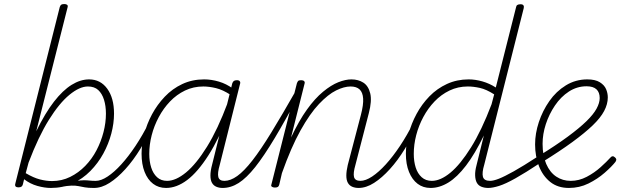

<svg xmlns="http://www.w3.org/2000/svg" viewBox="-20 -911 3123 948"><path d="M443 17Q416 17 399 14Q382 11 367.5 8Q353 5 333 5.5Q313 6 281 12L302 -5Q335 -14 357 -17.5Q379 -21 394 -21Q409 -21 422 -19.5Q435 -18 451 -18Q460 -18 465 -12.5Q470 -7 468.5 -0.5Q467 6 460.5 11.5Q454 17 443 17ZM72 14Q59 14 56 8Q53 2 56 -6L275 -876Q278 -885 282.5 -888Q287 -891 298 -891Q306 -891 311 -887.5Q316 -884 314 -876L159 -263Q203 -353 246.5 -409Q290 -465 333.5 -492Q377 -519 420 -519Q476 -519 509.5 -473Q543 -427 543 -350Q543 -302 529.5 -251Q516 -200 490 -152.5Q464 -105 426 -66.5Q388 -28 339.5 -5.5Q291 17 231 17Q200 17 164.5 7Q129 -3 99 -26L93 -1Q91 7 86 10.5Q81 14 72 14ZM107 -56Q146 -33 177.5 -25Q209 -17 237 -17Q285 -17 326.5 -37.5Q368 -58 401 -92Q434 -126 456.5 -169Q479 -212 491 -258.5Q503 -305 503 -350Q503 -388 493.5 -418.5Q484 -449 465 -466.5Q446 -484 414 -484Q373 -484 323 -443Q273 -402 221.5 -319.5Q170 -237 121 -108Z M444 17Q435 17 430.5 11.5Q426 6 427.5 -0.5Q429 -7 435.5 -12.5Q442 -18 453 -18Q479 -18 511.5 -39.5Q544 -61 579 -99.5Q614 -138 649 -190.5Q684 -243 715 -305Q719 -312 724.5 -312Q730 -312 735 -307.5Q740 -303 737 -295Q708 -233 673 -176Q638 -119 599 -76Q560 -33 521 -8Q482 17 444 17Z M800 17Q763 17 736 -3.5Q709 -24 694 -62Q679 -100 679 -152Q679 -197 692 -248Q705 -299 730.5 -346.5Q756 -394 793.5 -433.5Q831 -473 880 -496Q929 -519 988 -519Q1024 -519 1061 -508Q1098 -497 1129 -474L1121 -441Q1080 -468 1046 -476Q1012 -484 984 -484Q935 -484 893.5 -464Q852 -444 819.5 -410Q787 -376 764 -333Q741 -290 729 -243.5Q717 -197 717 -151Q717 -114 726.5 -84Q736 -54 755.5 -36Q775 -18 805 -18Q848 -18 898.5 -59.5Q949 -101 1002 -186.5Q1055 -272 1104 -403L1115 -360Q1062 -227 1009 -144Q956 -61 904 -22Q852 17 800 17ZM1079 17Q1062 17 1048 11Q1034 5 1026.5 -8.5Q1019 -22 1019 -44.5Q1019 -67 1027 -97L1127 -500Q1130 -508 1135 -511.5Q1140 -515 1150 -515Q1160 -515 1164 -509.5Q1168 -504 1165 -496L1065 -97Q1053 -56 1058 -37Q1063 -18 1088 -18Q1096 -18 1099 -12.5Q1102 -7 1101 -0.5Q1100 6 1095 11.5Q1090 17 1079 17Z M1079 17Q1070 17 1065.5 11.5Q1061 6 1062.5 -0.5Q1064 -7 1070.5 -12.5Q1077 -18 1088 -18Q1118 -18 1151.5 -42Q1185 -66 1226 -118.5Q1267 -171 1320 -257.5Q1373 -344 1443 -467Q1447 -476 1453.5 -475.5Q1460 -475 1464.5 -469.5Q1469 -464 1463 -456Q1392 -322 1337.5 -231Q1283 -140 1240 -86Q1197 -32 1158.5 -7.5Q1120 17 1079 17Z M1751 17Q1733 17 1719 11Q1705 5 1697.5 -8.5Q1690 -22 1690 -44Q1690 -66 1697 -96L1762 -344Q1775 -394 1773 -424.5Q1771 -455 1755.5 -469.5Q1740 -484 1711 -484Q1679 -484 1639.5 -464.5Q1600 -445 1555 -397.5Q1510 -350 1463.5 -266.5Q1417 -183 1372 -56L1359 0Q1357 8 1352.5 11.5Q1348 15 1337 15Q1328 15 1322.5 11Q1317 7 1320 0L1446 -500Q1449 -508 1452.5 -511.5Q1456 -515 1467 -515Q1477 -515 1481.5 -510.5Q1486 -506 1484 -499L1417 -232Q1456 -315 1495.5 -370Q1535 -425 1575 -458Q1615 -491 1650.5 -505Q1686 -519 1715 -519Q1749 -519 1774 -503Q1799 -487 1808 -450Q1817 -413 1801 -352L1735 -97Q1723 -56 1728 -37Q1733 -18 1760 -18Q1768 -18 1771 -12.5Q1774 -7 1772.5 -0.5Q1771 6 1765.5 11.5Q1760 17 1751 17Z M1750 17Q1741 17 1736.5 11.5Q1732 6 1733.5 -0.5Q1735 -7 1741.5 -12.5Q1748 -18 1759 -18Q1785 -18 1817.5 -39.5Q1850 -61 1885 -99.5Q1920 -138 1955 -190.5Q1990 -243 2021 -305Q2025 -312 2030.5 -312Q2036 -312 2041 -307.5Q2046 -303 2043 -295Q2014 -233 1979 -176Q1944 -119 1905 -76Q1866 -33 1827 -8Q1788 17 1750 17Z M2106 17Q2069 17 2042 -3.5Q2015 -24 1999.5 -62Q1984 -100 1984 -152Q1984 -199 1997.5 -250Q2011 -301 2037 -349Q2063 -397 2100.5 -435.5Q2138 -474 2187 -496.5Q2236 -519 2294 -519Q2327 -519 2362 -509Q2397 -499 2428 -479L2528 -875Q2529 -883 2534.5 -886.5Q2540 -890 2550 -890Q2561 -890 2564.5 -884.5Q2568 -879 2566 -871L2371 -98Q2359 -58 2364.5 -38Q2370 -18 2400 -18Q2407 -18 2410.5 -12.5Q2414 -7 2412.5 -0.5Q2411 6 2406 11.5Q2401 17 2391 17Q2372 17 2357 11Q2342 5 2334.5 -8.5Q2327 -22 2326 -44Q2325 -66 2333 -96L2369 -242Q2325 -151 2281 -93.5Q2237 -36 2193.5 -9.5Q2150 17 2106 17ZM2112 -18Q2155 -18 2204 -58.5Q2253 -99 2305.5 -183Q2358 -267 2407 -396L2420 -445Q2381 -470 2349 -477Q2317 -484 2290 -484Q2241 -484 2199.5 -464Q2158 -444 2125.5 -410Q2093 -376 2070 -333Q2047 -290 2035 -243.5Q2023 -197 2023 -151Q2023 -114 2032.5 -84Q2042 -54 2062 -36Q2082 -18 2112 -18Z M2391 17Q2382 17 2377.5 11.5Q2373 6 2374.5 -0.5Q2376 -7 2382.5 -12.5Q2389 -18 2400 -18Q2416 -18 2443 -28.5Q2470 -39 2516.5 -65Q2563 -91 2635 -138Q2641 -143 2646 -140Q2651 -137 2654.5 -131Q2658 -125 2657 -118.5Q2656 -112 2648 -107Q2574 -58 2525 -30.5Q2476 -3 2444 7Q2412 17 2391 17Z M2789 17Q2734 17 2697 -12.5Q2660 -42 2641 -91Q2622 -140 2622 -198Q2622 -252 2640.5 -308Q2659 -364 2692.5 -412Q2726 -460 2774 -489.5Q2822 -519 2880 -519Q2919 -519 2941.5 -505Q2964 -491 2972.5 -471Q2981 -451 2981 -430Q2981 -397 2963 -363Q2945 -329 2906.5 -292Q2868 -255 2806.5 -210Q2745 -165 2658 -111L2642 -142Q2726 -194 2783 -236Q2840 -278 2875 -312Q2910 -346 2925.5 -374.5Q2941 -403 2941 -427Q2941 -455 2925 -470Q2909 -485 2876 -485Q2829 -485 2789 -459Q2749 -433 2720 -390Q2691 -347 2675 -298Q2659 -249 2659 -201Q2659 -143 2677 -101.5Q2695 -60 2726.5 -39Q2758 -18 2798 -18Q2839 -18 2877 -38Q2915 -58 2945.5 -85.5Q2976 -113 2994 -133Q2999 -139 3004.5 -139.5Q3010 -140 3015 -135Q3021 -131 3022.5 -125.5Q3024 -120 3019 -112Q3000 -88 2965 -57.5Q2930 -27 2885.5 -5Q2841 17 2789 17Z"/></svg>

Font: Playwrite IS Thin
Style: Regular
Weight: 250
Designer: Veronika Burian, José Scaglione
Foundry: TypeTogether
Version: Version 1.002